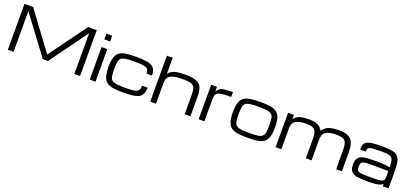

<svg xmlns="http://www.w3.org/2000/svg" viewBox="36 -1843 6300 2946"><g transform="rotate(20 3186.5 -369.5)"><path d="M95.7 0V-750H235.4L689 -138.2L1135.7 -750H1275.4V0H1181.6V-665L733.9 -49.3H648.9L189.5 -665V0Z M1433.6 0V-531.2H1527.3V0ZM1433.6 -656.2V-750H1527.3V-656.2Z M1981 10.7Q1886.7 10.7 1820.8 1.2Q1754.9 -8.3 1714.4 -37.8Q1673.8 -67.4 1655.3 -126.5Q1636.7 -185.5 1636.7 -284.2Q1636.7 -379.9 1655.3 -437.5Q1673.8 -495.1 1714.4 -524.4Q1754.9 -553.7 1820.8 -563.5Q1886.7 -573.2 1981 -573.2Q2093.8 -573.2 2166.7 -560.3Q2239.7 -547.4 2274.9 -507.3Q2310.1 -467.3 2310.1 -385.3H2220.2Q2220.2 -432.6 2200.7 -456.1Q2181.2 -479.5 2129.4 -487.3Q2077.6 -495.1 1981 -495.1Q1894 -495.1 1843.3 -487.8Q1792.5 -480.5 1768.6 -459.2Q1744.6 -438 1737.5 -396Q1730.5 -354 1730.5 -284.2Q1730.5 -211.9 1737.5 -168.5Q1744.6 -125 1768.6 -103.3Q1792.5 -81.5 1843.3 -74.5Q1894 -67.4 1981 -67.4Q2054.7 -67.4 2101.6 -71.5Q2148.4 -75.7 2174.3 -88.1Q2200.2 -100.6 2210.2 -124.3Q2220.2 -147.9 2220.2 -187.5H2310.1Q2310.1 -122.1 2290.5 -82.5Q2271 -43 2231 -22.9Q2190.9 -2.9 2128.7 3.9Q2066.4 10.7 1981 10.7Z M2421.4 0V-750H2515.1V-487.8Q2536.1 -516.1 2567.1 -535.2Q2598.1 -554.2 2650.1 -563.7Q2702.1 -573.2 2786.6 -573.2Q2897 -573.2 2960.7 -551.8Q3024.4 -530.3 3051.3 -475.1Q3078.1 -419.9 3078.1 -318.8V0H2983.9V-318.8Q2983.9 -376.5 2974.1 -411.6Q2964.4 -446.8 2940.7 -464.8Q2917 -482.9 2875.5 -489Q2834 -495.1 2770 -495.1Q2672.4 -495.1 2616.7 -479Q2561 -462.9 2538.1 -428.5Q2515.1 -394 2515.1 -338.9V0Z M3211.9 0V-562.5H3305.7V-484.9Q3321.3 -509.8 3337.2 -526.4Q3353 -543 3378.7 -552.7Q3404.3 -562.5 3448.2 -566.7Q3492.2 -570.8 3564 -570.8V-492.2Q3467.3 -492.2 3414.3 -485.4Q3361.3 -478.5 3338.4 -462.2Q3315.4 -445.8 3310.5 -417Q3305.7 -388.2 3305.7 -343.8V0Z M4012.2 10.7Q3918 10.7 3852.1 1.2Q3786.1 -8.3 3745.6 -37.8Q3705.1 -67.4 3686.5 -126.5Q3668 -185.5 3668 -284.2Q3668 -379.9 3686.5 -437.5Q3705.1 -495.1 3745.6 -524.4Q3786.1 -553.7 3852.1 -563.5Q3918 -573.2 4012.2 -573.2Q4106.9 -573.2 4172.6 -563.5Q4238.3 -553.7 4278.8 -524.4Q4319.3 -495.1 4337.9 -437.5Q4356.4 -379.9 4356.4 -284.2Q4356.4 -185.5 4337.9 -126.5Q4319.3 -67.4 4278.8 -37.8Q4238.3 -8.3 4172.6 1.2Q4106.9 10.7 4012.2 10.7ZM4262.7 -284.2Q4262.7 -354 4255.6 -396Q4248.5 -438 4224.6 -459.2Q4200.7 -480.5 4150.1 -487.8Q4099.6 -495.1 4012.2 -495.1Q3925.3 -495.1 3874.5 -487.8Q3823.7 -480.5 3799.8 -459.2Q3775.9 -438 3768.8 -396Q3761.7 -354 3761.7 -284.2Q3761.7 -211.9 3768.8 -168.5Q3775.9 -125 3799.8 -103.3Q3823.7 -81.5 3874.5 -74.5Q3925.3 -67.4 4012.2 -67.4Q4099.6 -67.4 4150.1 -74.5Q4200.7 -81.5 4224.6 -103.3Q4248.5 -125 4255.6 -168.5Q4262.7 -211.9 4262.7 -284.2Z M4467.8 0V-562.5H4561.5V-492.7Q4582.5 -521 4611.8 -540Q4641.1 -559.1 4686.8 -568.6Q4732.4 -578.1 4803.7 -578.1Q4892.1 -578.1 4947.8 -554.2Q5003.4 -530.3 5029.8 -471.7Q5053.7 -508.8 5087.4 -532.5Q5121.1 -556.2 5172.1 -567.1Q5223.1 -578.1 5297.9 -578.1Q5386.7 -578.1 5442.4 -554Q5498 -529.8 5524.2 -471.7Q5550.3 -413.6 5550.3 -312.5V0H5456.5V-312.5Q5456.5 -389.6 5440.4 -429.9Q5424.3 -470.2 5387 -485.1Q5349.6 -500 5286.1 -500Q5161.6 -500 5108.6 -463.4Q5055.7 -426.8 5055.7 -343.8V-344.2Q5056.2 -329.1 5056.2 -312.5V0H4962.4V-312.5Q4962.4 -389.6 4946.3 -429.9Q4930.2 -470.2 4892.8 -485.1Q4855.5 -500 4792 -500Q4667.5 -500 4614.5 -463.4Q4561.5 -426.8 4561.5 -343.8V0Z M5970.7 10.7Q5869.6 10.7 5804 0.2Q5738.3 -10.3 5706.3 -45.9Q5674.3 -81.5 5674.3 -156.7Q5674.3 -233.4 5704.3 -269.3Q5734.4 -305.2 5799.6 -315.9Q5864.7 -326.7 5970.7 -326.7Q6056.6 -326.7 6114.7 -322.8Q6172.9 -318.8 6218.8 -309.1Q6217.8 -374 6210 -411.4Q6202.1 -448.7 6180.7 -466.8Q6159.2 -484.9 6117.9 -490Q6076.7 -495.1 6008.3 -495.1Q5930.2 -495.1 5886 -491.7Q5841.8 -488.3 5821.8 -479.5Q5801.8 -470.7 5796.6 -454.1Q5791.5 -437.5 5791.5 -411.1H5697.8Q5697.8 -463.9 5712.2 -496.1Q5726.6 -528.3 5761.2 -544.9Q5795.9 -561.5 5856.2 -567.4Q5916.5 -573.2 6008.3 -573.2Q6106.9 -573.2 6167.2 -560.5Q6227.5 -547.9 6259 -514.9Q6290.5 -481.9 6301.5 -422.9Q6312.5 -363.8 6312.5 -270.5V0H6218.8V-38.6Q6202.1 -21 6172.9 -10.3Q6143.6 0.5 6095 5.6Q6046.4 10.7 5970.7 10.7ZM5970.7 -65.4Q6054.2 -65.4 6104 -67.4Q6153.8 -69.3 6178.5 -78.1Q6203.1 -86.9 6210.9 -106.4Q6218.8 -126 6218.8 -161.1V-247.6L5970.7 -250.5Q5904.8 -251.5 5864.5 -248.8Q5824.2 -246.1 5803.2 -237.1Q5782.2 -228 5775.1 -208.7Q5768.1 -189.5 5768.1 -156.7Q5768.1 -125 5775.1 -106.4Q5782.2 -87.9 5803.2 -79.1Q5824.2 -70.3 5864.5 -67.9Q5904.8 -65.4 5970.7 -65.4Z"/></g></svg>

Font: Michroma
Style: Regular
Weight: 400
Designer: Vernon Adams
Foundry: Vernon Adams
Version: Version 1.100; ttfautohint (v1.8.4.7-5d5b);gftools[0.9.29]